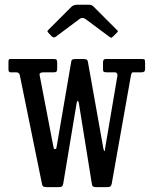

<svg xmlns="http://www.w3.org/2000/svg" viewBox="-20 -764 625 794"><path d="M215 -161.5 274.5 -508.5Q275.5 -516.5 280.5 -518.2Q285.5 -520 295 -520H321.5Q332 -520 336.8 -518.2Q341.5 -516.5 343.5 -508.5L407.5 -149.5Q410.5 -139.5 412 -139.5Q414 -139.5 414 -142.8Q414 -146 414.5 -149.5L465.5 -450.5Q466.5 -457.5 463 -461.2Q459.5 -465 456.5 -465H422Q413 -465 409.5 -467Q406 -469 406 -477.5V-506Q406 -520 417 -520H568.5Q577 -520 578.5 -516.5Q580 -513 580 -504.5V-477.5Q580 -465 566 -465H531.5Q527 -465 525.5 -463.2Q524 -461.5 521.5 -452L442 -4Q440 4 436.2 7Q432.5 10 421 10H380Q370 10 365.8 7.8Q361.5 5.5 360 -2.5L306 -338Q304.5 -346.5 301 -346.5Q298.5 -346.5 297 -338L241.5 -4.5Q240 4 236 7Q232 10 220.5 10H179Q168 10 162.2 8.5Q156.5 7 154 -1.5L61.5 -455Q58.5 -465 46 -465H23Q15 -465 15 -477V-507.5Q15 -513.5 16.2 -516.8Q17.5 -520 23.5 -520H202.5Q211.5 -520 214 -516.8Q216.5 -513.5 216.5 -504V-484Q216.5 -473.5 214.5 -469.2Q212.5 -465 202 -465H161.5Q143 -465 143.5 -455.5L200 -161.5Q201 -157 202 -152.2Q203 -147.5 207.5 -147.5Q212 -147.5 213 -151.2Q214 -155 215 -161.5ZM192.5 -615 181.5 -627Q176 -632.5 176 -634.5Q176 -636.5 181.5 -642L275.5 -736Q284 -744.5 302 -744.5H344.5Q354.5 -744.5 358.8 -742.5Q363 -740.5 367.5 -736L463.5 -640Q467.5 -636.5 467.8 -635Q468 -633.5 464 -629.5L447.5 -613Q442 -607.5 440 -607.8Q438 -608 431.5 -612.5L334 -685Q321 -694.5 309 -685.5L210.5 -612Q202 -605.5 192.5 -615Z"/></svg>

Font: Besley* Condensed
Style: Regular
Weight: 400
Width: 3
Designer: Owen Earl
Foundry: indestructible type*
Version: Version 3.000; ttfautohint (v1.8.3)